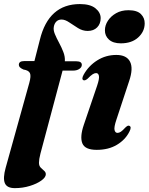

<svg xmlns="http://www.w3.org/2000/svg" viewBox="-42 -744 749 968"><path d="M53 -417Q53 -436 79 -436H131.5L159 -543.5Q203 -723.5 361 -723.5Q413 -723.5 439.2 -702.2Q465.5 -681 465.5 -652.5Q465.5 -624 447.8 -606Q430 -588 400 -588Q374.5 -588 351.2 -602.5Q328 -617 307 -631.2Q286 -645.5 268.5 -645.5Q252.5 -645.5 242.5 -635.8Q232.5 -626 229.5 -610Q226 -593 234.5 -572.5Q243 -552 255.5 -529Q268 -506 277.2 -482.2Q286.5 -458.5 285 -435H343Q370.5 -435 370.5 -417Q370.5 -405 358 -396.5Q345.5 -388 325.5 -388H273.5L162 30Q158 45.5 156.2 56.8Q154.5 68 154.5 76.5Q154.5 92 163 100.8Q171.5 109.5 180.2 116.8Q189 124 189 134.5Q189 150 166.5 166.2Q144 182.5 108.2 193.5Q72.5 204.5 33 204.5Q-7 204.5 -17.5 179.5Q-28 154.5 -13.5 102L105.5 -325.5Q115.5 -361 109 -375.2Q102.5 -389.5 76 -393.5Q62 -400 57.5 -405.5Q53 -411 53 -417ZM567 -525.5Q528 -525.5 507.2 -544.5Q486.5 -563.5 487 -591.5Q487 -616.5 502 -639.5Q517 -662.5 543.5 -677.5Q570 -692.5 605.5 -692.5Q649 -692.5 668.5 -673Q688 -653.5 687.5 -625.5Q687 -584.5 654.5 -555Q622 -525.5 567 -525.5ZM545 -141Q532 -102.5 535.5 -88.2Q539 -74 550.5 -74Q558.5 -74 567.5 -80Q576.5 -86 590 -101Q597.5 -108 602 -109.8Q606.5 -111.5 610.5 -109.5Q623 -104 610 -79.5Q589.5 -39 547.2 -13.8Q505 11.5 445.5 11.5Q386.5 11.5 373.2 -21.2Q360 -54 380.5 -114.5L447.5 -311.5Q459.5 -347 456.8 -361.2Q454 -375.5 442.5 -375.5Q434.5 -375.5 425 -369.5Q415.5 -363.5 399.5 -347Q387 -336.5 379 -339.5Q367.5 -344.5 379.5 -367Q404.5 -412 448 -439.5Q491.5 -467 544.5 -467Q596 -467 613.5 -433.2Q631 -399.5 609 -335Z"/></svg>

Font: Fraunces 72pt S000
Style: Bold Italic
Weight: 700
Italic angle: -16°
Version: Version 1.000; ttfautohint (v1.8.3)